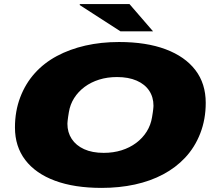

<svg xmlns="http://www.w3.org/2000/svg" viewBox="-20 -905 1048 937"><path d="M476 12Q343 12 248.5 -23Q154 -58 103.5 -124Q53 -190 53 -283Q53 -362 78.5 -429.5Q104 -497 150 -548Q195 -598 257.5 -631.5Q320 -665 396.5 -682.5Q473 -700 561 -700Q694 -700 788.5 -664.5Q883 -629 933.5 -563Q984 -497 984 -403Q984 -323 957.5 -254.5Q931 -186 883 -135Q838 -87 776 -54Q714 -21 638 -4.5Q562 12 476 12ZM486 -159Q533 -159 573 -171.5Q613 -184 644.5 -207.5Q676 -231 696 -263Q716 -295 722 -333Q724 -346 725.5 -355Q727 -364 727.5 -370Q728 -376 728.5 -380.5Q729 -385 729 -389Q729 -431 708 -462.5Q687 -494 647 -511.5Q607 -529 551 -529Q504 -529 464 -516.5Q424 -504 393 -481Q362 -458 342 -426.5Q322 -395 316 -357Q314 -344 312.5 -335Q311 -326 310.5 -319.5Q310 -313 309.5 -309Q309 -305 309 -301Q309 -259 330 -227Q351 -195 390.5 -177Q430 -159 486 -159ZM568 -752 368 -881 371 -885H612L727 -752Z"/></svg>

Font: Archivo Expanded Black
Style: Italic
Weight: 900
Width: 7
Italic angle: -10°
Designer: Hector Gatti
Foundry: Omnibus-Type
Version: Version 2.001